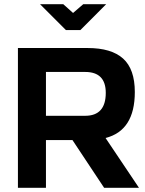

<svg xmlns="http://www.w3.org/2000/svg" viewBox="-20 -900 694 920"><path d="M399.9 -669.9Q513.7 -669.9 569.8 -619.4Q626 -568.8 626 -459Q626 -274.4 485.8 -238.8L646 0H479L327.1 -229H200.2V0H65.9V-669.9ZM171.9 -879.9H283.2L330.1 -837.9L378.9 -879.9H488.8L365.2 -755.9H295.9ZM200.2 -345.2H388.2Q486.8 -345.2 486.8 -455.1Q486.8 -555.2 388.2 -555.2H200.2Z"/></svg>

Font: LT Wave Text Bold
Style: Regular
Weight: 700
Designer: Daniel Lyons
Version: Version 2.5 (Glyphs App)